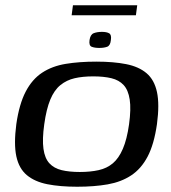

<svg xmlns="http://www.w3.org/2000/svg" viewBox="-20 -702 650 729"><path d="M273 7Q208 7 160 -2.5Q112 -12 82 -37Q52 -62 42 -108.5Q32 -155 42 -231Q53 -307 77.5 -354Q102 -401 140 -426Q178 -451 229.5 -459.5Q281 -468 346 -468Q411 -468 459 -458.5Q507 -449 536.5 -424Q566 -399 576 -352.5Q586 -306 576 -231Q565 -154 540.5 -107.5Q516 -61 478 -36Q440 -11 389 -2Q338 7 273 7ZM283 -49Q323 -49 354.5 -56Q386 -63 408.5 -82Q431 -101 446.5 -137Q462 -173 470 -230Q478 -288 472.5 -324Q467 -360 449.5 -379Q432 -398 403 -405Q374 -412 334 -412Q294 -412 263.5 -405Q233 -398 209.5 -379Q186 -360 171 -324Q156 -288 148 -230Q140 -173 145 -137Q150 -101 167.5 -82Q185 -63 214 -56Q243 -49 283 -49ZM357 -520Q339 -520 328 -524.5Q317 -529 320 -550Q323 -571 336 -576Q349 -581 367 -581Q385 -581 394.5 -575.5Q404 -570 401 -550Q399 -529 387 -524.5Q375 -520 357 -520ZM252 -644 257 -682H501L496 -644Z"/></svg>

Font: Genos Medium
Style: Italic
Weight: 500
Italic angle: -8°
Designer: Robert E. Leuschke
Foundry: Robert E. Leuschke
Version: Version 1.010